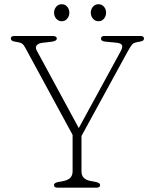

<svg xmlns="http://www.w3.org/2000/svg" viewBox="-20 -866 714 886"><path d="M442 -12Q442 0 425 0H246Q229 0 229 -12Q229 -22 248 -26L274 -31Q315 -39 315 -75V-243.5L97 -645Q90 -658 84 -663.2Q78 -668.5 67 -670.5L53 -673Q38.5 -675.5 34.2 -679.2Q30 -683 30 -688Q30 -700 47 -700H222Q242 -700 242 -688Q242 -676 215 -673L179.5 -669Q158 -667 149.8 -657.2Q141.5 -647.5 149.5 -633L343.5 -275L536 -628Q547.5 -648.5 542.8 -657.8Q538 -667 516 -669L465 -674Q446 -675.5 446 -688Q446 -700 463 -700H627.5Q644.5 -700 644.5 -688Q644.5 -683.5 640.8 -679.5Q637 -675.5 621.5 -673L615.5 -672Q598.5 -669.5 591.2 -662.2Q584 -655 569.5 -629L356 -238.5V-75Q356 -39 397 -31L423 -26Q442 -22 442 -12ZM265 -768Q249.5 -768 239.5 -779.8Q229.5 -791.5 229.5 -807.5Q229.5 -823.5 239.5 -835Q249.5 -846.5 265 -846.5Q280.5 -846.5 290.2 -835Q300 -823.5 300 -807.5Q300 -791.5 290.2 -779.8Q280.5 -768 265 -768ZM434.5 -768Q419 -768 409 -779.8Q399 -791.5 399 -807.5Q399 -823.5 409 -835Q419 -846.5 434.5 -846.5Q450 -846.5 459.8 -835Q469.5 -823.5 469.5 -807.5Q469.5 -791.5 459.8 -779.8Q450 -768 434.5 -768Z"/></svg>

Font: Fraunces 9pt SuperSoft Thin
Style: Regular
Weight: 100
Version: Version 1.000;[b76b70a41]